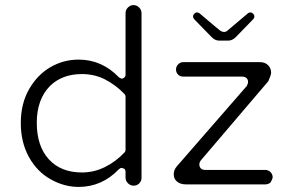

<svg xmlns="http://www.w3.org/2000/svg" viewBox="-20 -741 1149 757"><path d="M303 -61Q351 -61 394 -82.5Q437 -104 471 -140Q475 -144 475 -150V-360Q475 -366 471 -370Q437 -406 392 -429Q351 -449 303 -449Q225 -449 177 -402Q125 -349 125 -257Q125 -165 172.5 -113Q220 -61 303 -61ZM702 -439Q690 -439 682 -447Q674 -455 674 -467Q674 -479 682.5 -487.5Q691 -496 702 -496H1005Q1025 -496 1037 -484Q1049 -472 1049 -454Q1048 -443 1038 -421L773 -110Q766 -102 766 -92.5Q766 -83 772 -77Q778 -71 790 -71H1026Q1038 -71 1046.5 -62.5Q1055 -54 1055 -42Q1054 -34 1047 -22Q1038 -14 1026 -14H714Q691 -14 678 -25Q665 -36 665 -54Q665 -71 677 -85Q953 -402 953 -402Q958 -411 958 -419Q958 -427 952 -433Q946 -439 934 -439ZM979 -666Q979 -666 910 -595Q896 -581 881 -581H843Q828 -581 814 -595L745 -666Q741 -671 741 -676.5Q741 -682 746 -687Q751 -692 756.5 -692Q762 -692 766 -689Q845 -622 846 -622Q855 -615 863.5 -615Q872 -615 880 -623L958 -689Q962 -692 967.5 -692Q973 -692 978 -687Q983 -682 983 -676.5Q983 -671 979 -666ZM475 -64Q475 -70 471 -75Q470 -75 466 -77Q462 -79 460 -79Q454 -79 449 -74Q382 -4 290 -4Q233 -4 180 -34Q126 -64 94 -122Q62 -180 62 -256Q62 -332 94.5 -389Q127 -446 178.5 -476Q230 -506 290 -506Q382 -506 449 -436Q450 -435 454 -433Q458 -431 460 -431Q466 -431 470.5 -435.5Q475 -440 475 -446V-689Q475 -702 484.5 -711.5Q494 -721 506.5 -721Q519 -721 528.5 -711.5Q538 -702 538 -689V-40Q538 -27 529 -18Q520 -9 507 -9Q494 -9 484.5 -18.5Q475 -28 475 -40Z"/></svg>

Font: Kurewa Gothic CJK TC Regular
Style: Regular
Weight: 400
Designer: Max Yao
Foundry: Max-Everyday
Version: Version 1.071; ttfautohint (v1.8.3)